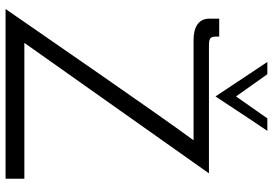

<svg xmlns="http://www.w3.org/2000/svg" viewBox="-162 -796 959 674"><g transform="rotate(90 317.0 -459.5)"><path d="M140 -714C117 -714 109 -718 109 -737V-750H46V-715C46 -676 78 -660 121 -660H473C373 -524 112 -144 12 0H608V-66H131L589 -714H140ZM319 -737C359 -797 399 -859 440 -919H396L319 -809L241 -919H198Z"/></g></svg>

Font: Josefin Sans
Style: Regular
Weight: 400
Designer: Santiago Orozco
Foundry: Typemade
Version: 1.000